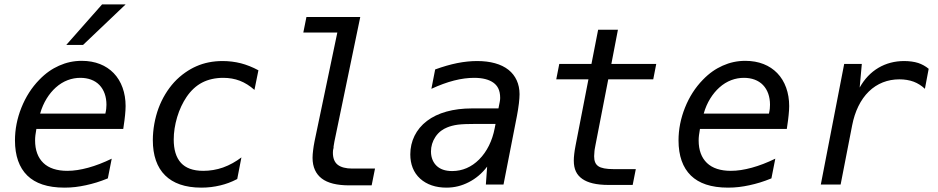

<svg xmlns="http://www.w3.org/2000/svg" viewBox="-20 -837 4254 871"><path d="M280.8 -633.3H356.9L549.8 -816.9H442.9ZM272.5 14.2C307.6 14.2 336.9 10.3 369.1 3.4C402.8 -3.9 432.1 -12.7 469.2 -27.8L486.8 -117.2C449.7 -99.1 414.1 -85.4 380.4 -76.2C346.2 -66.9 315.4 -62 285.2 -62C238.8 -62 201.7 -73.7 176.8 -97.7C151.9 -121.6 139.2 -156.2 139.2 -199.7C139.2 -208 139.6 -215.3 140.6 -223.6C141.6 -231.9 143.1 -241.7 145 -252H539.1C543.9 -282.7 546.4 -304.7 547.4 -314.9C548.8 -331.1 549.8 -342.3 549.8 -356C549.8 -415.5 531.2 -468.8 495.6 -505.4C461.4 -540.5 412.6 -561 351.1 -561C314 -561 280.8 -553.7 248 -539.1C216.3 -524.9 187.5 -505.4 158.2 -475.1C123.5 -439.5 96.7 -397.5 77.1 -348.6C57.6 -299.8 47.9 -250 47.9 -200.2C47.9 -130.4 66.9 -76.7 104 -40.5C140.1 -5.4 194.8 14.2 272.5 14.2ZM162.1 -321.8C176.3 -372.6 203.1 -413.1 232.9 -439.9C267.1 -470.7 306.2 -483.9 344.7 -483.9C379.4 -483.9 410.2 -473.1 431.2 -451.2C452.1 -429.2 462.9 -398.4 462.9 -361.8C462.9 -354 462.4 -349.1 461.9 -343.8C461.4 -337.9 460 -330.6 458 -321.8Z M893.6 14.2C924.3 14.2 951.7 10.7 980 3.9C1004.4 -2 1028.3 -10.3 1056.2 -24.9L1075.2 -123C1050.3 -104 1022 -87.9 991.7 -77.1C962.9 -66.9 931.6 -62 902.3 -62C854.5 -62 822.3 -75.2 801.3 -97.7C778.3 -122.6 768.1 -159.2 768.1 -204.1C768.1 -236.8 773.4 -271 783.7 -305.7C793.9 -340.3 809.6 -372.6 826.2 -397C845.7 -425.8 869.6 -448.2 897 -462.4C924.3 -476.6 957 -483.9 992.7 -483.9C1020 -483.9 1044.9 -479.5 1067.9 -470.7C1090.8 -461.9 1112.8 -448.2 1134.3 -429.2L1152.3 -518.1C1126.5 -532.2 1097.7 -543.5 1073.2 -549.8C1046.4 -556.6 1018.6 -560.1 989.7 -560.1C946.3 -560.1 906.2 -552.2 870.1 -536.1C838.9 -522.5 801.3 -498 770 -463.9C740.7 -431.6 715.8 -391.1 699.2 -346.2C682.6 -301.3 673.3 -249.5 673.3 -201.2C673.3 -132.3 691.9 -77.6 729.5 -41C765.1 -5.9 818.8 14.2 893.6 14.2Z M1564.9 3.9H1666L1681.2 -72.3H1578.1C1549.3 -72.3 1526.4 -78.1 1511.7 -89.8C1497.6 -101.1 1490.2 -119.1 1490.2 -144C1490.2 -160.2 1493.2 -162.6 1493.2 -166C1493.2 -168.5 1492.2 -171.4 1497.1 -195.3L1614.3 -759.8H1370.1L1356 -689.5H1510.3L1407.2 -197.3C1403.8 -180.7 1401.9 -167.5 1400.4 -155.3C1398.9 -143.1 1397.9 -131.8 1397.9 -121.1C1397.9 -78.6 1413.1 -47.4 1439.5 -27.3C1466.8 -6.3 1508.8 3.9 1564.9 3.9Z M2004.9 14.2C2042 14.2 2074.7 5.9 2106.9 -10.7C2138.7 -26.9 2166.5 -50.3 2189.9 -81.1L2184.1 0H2264.2L2325.2 -312C2328.6 -330.1 2331.5 -347.2 2334 -368.2C2335.9 -385.3 2336.9 -398.4 2336.9 -409.7C2336.9 -456.5 2318.8 -494.6 2287.1 -520C2253.4 -546.9 2204.1 -560.1 2144.5 -560.1C2116.7 -560.1 2085.9 -557.1 2054.2 -550.8C2022.5 -544.4 1989.3 -534.7 1954.1 -522L1937 -434.1C1973.1 -450.7 2007.3 -463.4 2040 -471.7C2072.3 -480 2103 -483.9 2130.9 -483.9C2170.9 -483.9 2199.2 -475.6 2218.3 -461.9C2235.8 -449.2 2249 -429.7 2249 -392.6C2249 -391.6 2249 -387.7 2248.5 -384.3L2247.1 -375L2241.2 -345.2H2121.1C2036.1 -345.2 1965.8 -325.7 1916.5 -288.1C1867.2 -250.5 1841.3 -196.3 1841.3 -136.7C1841.3 -92.3 1855.5 -54.2 1886.2 -26.4C1916 0.5 1957 14.2 2004.9 14.2ZM2031.2 -61C1999 -61 1976.1 -69.8 1960.4 -85C1946.8 -98.1 1935.1 -119.1 1935.1 -149.9C1935.1 -173.3 1941.9 -195.8 1955.1 -215.8C1971.2 -240.2 1991.7 -252 2008.3 -258.8C2021 -264.2 2038.6 -269 2057.6 -271.5C2076.7 -273.9 2105.5 -274.9 2144 -274.9H2228L2224.1 -254.9C2213.4 -199.2 2189.5 -149.4 2153.3 -113.3C2119.1 -79.1 2077.6 -61 2031.2 -61Z M2741.2 2H2850.1L2864.3 -69.8H2763.2C2730 -69.8 2707 -74.2 2694.3 -83C2681.2 -91.8 2675.3 -106.4 2675.3 -128.4C2675.3 -134.8 2675.8 -143.1 2676.8 -151.4C2677.7 -157.7 2676.8 -155.8 2681.2 -178.2L2739.3 -477.1H2943.4L2957 -546.9H2753.4L2783.2 -702.1H2693.4L2663.1 -546.9H2517.1L2503.4 -477.1H2649.4L2591.3 -178.2C2587.9 -161.1 2585.9 -147 2585 -138.7C2583.5 -127.4 2583 -116.2 2583 -108.4C2583 -69.3 2595.7 -43.5 2621.6 -25.4C2646 -8.3 2683.6 2 2741.2 2Z M3282.7 14.2C3317.9 14.2 3347.2 10.3 3379.4 3.4C3413.1 -3.9 3442.4 -12.7 3479.5 -27.8L3497.1 -117.2C3460 -99.1 3424.3 -85.4 3390.6 -76.2C3356.4 -66.9 3325.7 -62 3295.4 -62C3249 -62 3211.9 -73.7 3187 -97.7C3162.1 -121.6 3149.4 -156.2 3149.4 -199.7C3149.4 -208 3149.9 -215.3 3150.9 -223.6C3151.9 -231.9 3153.3 -241.7 3155.3 -252H3549.3C3554.2 -282.7 3556.6 -304.7 3557.6 -314.9C3559.1 -331.1 3560.1 -342.3 3560.1 -356C3560.1 -415.5 3541.5 -468.8 3505.9 -505.4C3471.7 -540.5 3422.9 -561 3361.3 -561C3324.2 -561 3291 -553.7 3258.3 -539.1C3226.6 -524.9 3197.8 -505.4 3168.5 -475.1C3133.8 -439.5 3106.9 -397.5 3087.4 -348.6C3067.9 -299.8 3058.1 -250 3058.1 -200.2C3058.1 -130.4 3077.1 -76.7 3114.3 -40.5C3150.4 -5.4 3205.1 14.2 3282.7 14.2ZM3172.4 -321.8C3186.5 -372.6 3213.4 -413.1 3243.2 -439.9C3277.3 -470.7 3316.4 -483.9 3355 -483.9C3389.6 -483.9 3420.4 -473.1 3441.4 -451.2C3462.4 -429.2 3473.1 -398.4 3473.1 -361.8C3473.1 -354 3472.7 -349.1 3472.2 -343.8C3471.7 -337.9 3470.2 -330.6 3468.3 -321.8Z M3703.6 0H3793.5L3845.7 -268.1C3857.9 -331.5 3883.8 -385.3 3921.4 -421.9C3959 -458.5 4006.8 -477.1 4060.1 -477.1C4083 -477.1 4105.5 -473.6 4125 -466.3C4143.1 -459.5 4161.1 -448.2 4175.8 -434.1L4192.9 -524.9C4179.2 -536.6 4161.6 -545.9 4145.5 -551.3C4127.4 -557.1 4104.5 -560.1 4081.5 -560.1C4039.1 -560.1 3999.5 -549.8 3964.8 -529.3C3930.2 -508.8 3901.9 -479 3879.9 -439.9L3889.6 -546.9H3809.6Z"/></svg>

Font: Hack
Style: Oblique
Weight: 400
Italic angle: -12°
Monospace: yes
Designer: Christopher Simpkins
Foundry: Christopher Simpkins
Version: Version 2.010